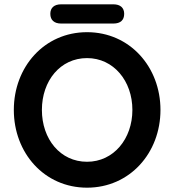

<svg xmlns="http://www.w3.org/2000/svg" viewBox="-20 -859 807 889"><path d="M383 -710C185 -710 44 -549 44 -350C44 -151 185 10 383 10C581 10 723 -151 723 -350C723 -549 581 -710 383 -710ZM383 -110C259 -110 174 -215 174 -350C174 -485 259 -590 383 -590C506 -590 593 -484 593 -350C593 -216 506 -110 383 -110ZM505 -750C538 -750 555 -766 555 -795C555 -823 537 -839 505 -839H263C231 -839 213 -823 213 -795C213 -766 231 -750 263 -750Z"/></svg>

Font: Hotpoint
Style: Bold
Weight: 700
Designer: Andrew Paglinawan, Luciano Perondi, Riccardo Olocco
Foundry: CAST Cooperativa Anonima Servizi Tipografici
Version: Version 1.000;PS 2.1;hotconv 16.6.51;makeotf.lib2.5.65220